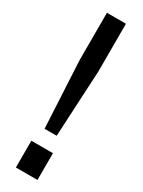

<svg xmlns="http://www.w3.org/2000/svg" viewBox="-195 -745 574 770"><g transform="rotate(30 92.0 -360.0)"><path d="M48 -500V-720H136V-500L120 -192H64ZM42 -124H142V0H42Z"/></g></svg>

Font: Aspekta Variable
Style: Regular
Weight: 400
Designer: Ivo Dolenc
Version: Version 2.100